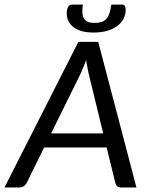

<svg xmlns="http://www.w3.org/2000/svg" viewBox="-49 -826 648 846"><path d="M0 0ZM552.2 0H485.8Q474.1 0 467.8 -5.4Q461.4 -10.7 459 -20.5L420.9 -176.3H145.5L68.8 -20.5Q64.9 -12.2 56.6 -6.1Q48.3 0 37.6 0H-29.3L296.4 -641.6H383.8ZM176.3 -238.3H405.8L341.8 -501Q339.4 -512.7 336.2 -528.1Q333 -543.5 330.6 -561Q323.7 -543.5 317.4 -527.8Q311 -512.2 305.7 -500.5ZM368.2 -725.1Q385.7 -725.1 398.4 -729.2Q411.1 -733.4 419.7 -742.9Q428.2 -752.4 433.3 -767.8Q438.5 -783.2 441.4 -805.7H489.7Q497.6 -805.7 501.2 -799.3Q504.9 -793 504.9 -784.7Q504.9 -761.7 495.1 -743.2Q485.4 -724.6 467 -710.9Q448.7 -697.3 422.6 -689.9Q396.5 -682.6 363.3 -682.6Q307.6 -682.6 276.4 -705.1Q245.1 -727.5 245.1 -768.1Q245.1 -785.6 251.2 -795.7Q257.3 -805.7 267.1 -805.7H315.9Q313 -783.2 314.2 -767.8Q315.4 -752.4 321.8 -742.9Q328.1 -733.4 339.4 -729.2Q350.6 -725.1 368.2 -725.1Z"/></svg>

Font: Carlito
Style: Italic
Weight: 400
Italic angle: -7°
Designer: Lukasz Dziedzic
Foundry: tyPoland Lukasz Dziedzic
Version: Version 1.104